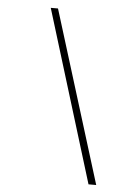

<svg xmlns="http://www.w3.org/2000/svg" viewBox="-53 -764 597 819"><g transform="rotate(5 245.5 -354.0)"><path d="M162 -722 390 14H357L131 -722Z"/></g></svg>

Font: Playfair Display
Style: Bold Italic
Weight: 700
Italic angle: -14°
Designer: Claus Eggers Sørensen
Foundry: Claus Eggers Sørensen
Version: Version 1.203